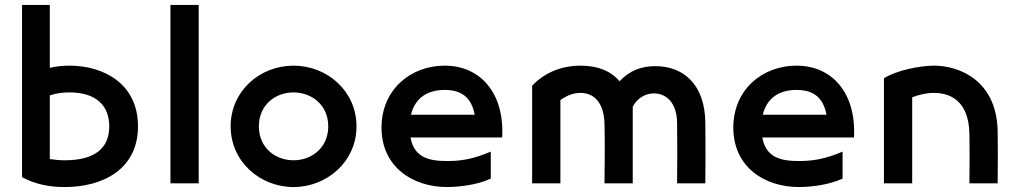

<svg xmlns="http://www.w3.org/2000/svg" viewBox="-20 -740 4110 775"><path d="M181 -720H69V-25C126 6 185 15 241 15C397 15 537 -58 537 -230C537 -403 397 -475 261 -475C231 -475 205 -472 181 -466ZM181 -98V-355C208 -364 234 -367 261 -367C363 -367 421 -318 421 -230C421 -142 363 -93 241 -93C220 -93 200 -95 181 -98Z M668 -720V0H782V-720Z M1165 15C1300 15 1419 -88 1419 -230C1419 -373 1300 -475 1165 -475C1029 -475 911 -373 911 -230C911 -88 1029 15 1165 15ZM1025 -230C1025 -318 1093 -367 1165 -367C1236 -367 1305 -318 1305 -230C1305 -142 1236 -93 1165 -93C1093 -93 1025 -142 1025 -230Z M1520 -225C1520 -65 1647 15 1785 15C1826 15 1903 8 1961 -19V-128C1889 -97 1838 -90 1785 -90C1713 -90 1652 -103 1637 -185H2007C2017 -363 1920 -475 1775 -475C1637 -475 1520 -378 1520 -225ZM1639 -277C1656 -347 1708 -377 1775 -377C1840 -377 1883 -349 1896 -277Z M2128 -394V0H2242V-336C2271 -357 2298 -365 2323 -365C2383 -365 2418 -319 2420 -241C2422 -158 2421 -83 2420 0H2534V-309C2552 -344 2585 -363 2620 -363C2670 -363 2712 -324 2713 -246C2714 -163 2714 -83 2713 0H2827C2828 -83 2828 -163 2827 -246C2825 -399 2739 -473 2625 -473C2568 -473 2521 -455 2481 -412C2445 -454 2392 -475 2323 -475C2259 -475 2186 -455 2128 -394Z M2940 -225C2940 -65 3067 15 3205 15C3246 15 3323 8 3381 -19V-128C3309 -97 3258 -90 3205 -90C3133 -90 3072 -103 3057 -185H3427C3437 -363 3340 -475 3195 -475C3057 -475 2940 -378 2940 -225ZM3059 -277C3076 -347 3128 -377 3195 -377C3260 -377 3303 -349 3316 -277Z M3548 -424V0H3662V-347C3689 -358 3719 -365 3750 -365C3820 -365 3890 -329 3893 -201C3894 -148 3894 -83 3893 0H4007C4008 -83 4008 -158 4007 -211C4003 -414 3854 -475 3750 -475C3691 -475 3596 -455 3548 -424Z"/></svg>

Font: KT Kiyosuna Sans Bold
Style: Regular
Weight: 700
Designer: [Zen Kaku Gothic] Yoshimichi Ohira
Version: Version 1.010;Glyphs 3.1.2 (3151)